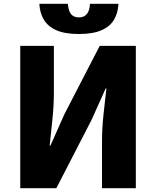

<svg xmlns="http://www.w3.org/2000/svg" viewBox="-20 -985 817 1005"><path d="M86 0V-745H262V-498Q262 -431 254 -356.5Q246 -282 240 -223H244L317 -387L502 -745H691V0H514V-247Q514 -315 522 -387.5Q530 -460 537 -522H533L460 -359L275 0ZM393 -807Q319 -807 274.5 -827Q230 -847 209 -883Q188 -919 186 -965H335Q337 -943 343 -927Q349 -911 361.5 -902.5Q374 -894 393 -894Q412 -894 424.5 -902.5Q437 -911 443.5 -927Q450 -943 451 -965H600Q598 -919 577.5 -883Q557 -847 512 -827Q467 -807 393 -807Z"/></svg>

Font: Noto Sans SC Black
Style: Regular
Weight: 900
Designer: Ryoko NISHIZUKA  (kana, bopomofo & ideographs); Paul D. Hunt (Latin, Greek & Cyrillic); Sandoll Communications , Soo-you
Foundry: Adobe
Version: Version 2.004-H2;hotconv 1.0.118;makeotfexe 2.5.65603